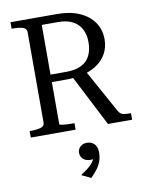

<svg xmlns="http://www.w3.org/2000/svg" viewBox="-106 -785 894 1164"><g transform="rotate(-10 341.0 -202.5)"><path d="M350 -324 516 0H665V-40H658Q641 -40 627 -41.5Q613 -43 603.5 -49.5Q594 -56 587 -69L438 -339ZM225 -50V-661H325Q379 -661 414.5 -642.5Q450 -624 468 -590Q486 -556 486 -509Q486 -462 469 -427Q452 -392 415.5 -373.5Q379 -355 321 -355H205V-309H321Q334 -309 346.5 -310Q359 -311 371 -312.5Q383 -314 394 -316Q454 -326 496.5 -352.5Q539 -379 562 -419Q585 -459 585 -509Q585 -569 554 -614Q523 -659 465.5 -684.5Q408 -710 327 -710H41V-670H50Q85 -670 109 -663Q133 -656 133 -634V-76Q133 -54 109 -47Q85 -40 50 -40H41V0H317V-40H305Q291 -40 277 -40.5Q263 -41 251.5 -42.5Q240 -44 232.5 -45.5Q225 -47 225 -50ZM360 305 302 277Q325 262 345.5 246.5Q366 231 378.5 214Q391 197 393 180L405 188Q398 192 391 194Q384 196 374 196Q347 196 330 181Q313 166 313 143Q313 119 329.5 104.5Q346 90 369 90Q397 90 415 107.5Q433 125 433 160Q433 189 424.5 213.5Q416 238 399.5 260Q383 282 360 305Z"/></g></svg>

Font: Roboto Serif 72pt
Style: Regular
Weight: 400
Designer: Greg Gazdowicz
Foundry: Commercial Type
Version: Version 1.008